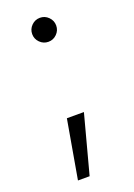

<svg xmlns="http://www.w3.org/2000/svg" viewBox="-133 -571 550 786"><g transform="rotate(-20 142.0 -177.5)"><path d="M65.4 162.1 109.9 -92.8H184.1L116.2 162.1ZM146.5 -412.6Q125 -412.6 109.6 -428Q94.2 -443.4 94.2 -464.8Q94.2 -486.3 109.6 -501.7Q125 -517.1 146.5 -517.1Q168 -517.1 183.3 -501.7Q198.7 -486.3 198.7 -464.8Q198.7 -443.4 183.3 -428Q168 -412.6 146.5 -412.6Z"/></g></svg>

Font: Inter 16pt Light
Style: Regular
Weight: 300
Version: Version 4.001;git-66647c0bb